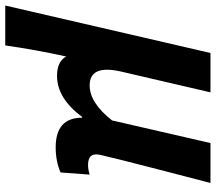

<svg xmlns="http://www.w3.org/2000/svg" viewBox="-72 -536 801 712"><g transform="rotate(90 328.0 -179.5)"><path d="M168 -560H314L237 -229Q210 -112 288 -112Q353 -112 418 -195L502 -560H650L594 -344Q560 -213 546 -152Q535 -106 583 -106Q600 -106 619 -112L611 -4Q569 14 518 14Q408 14 408 -84H405Q336 9 253 9Q199 9 181 -25Q156 88 140 201H-8Z"/></g></svg>

Font: KaiGen Gothic CN Bold
Style: Bold
Weight: 700
Designer: Ryoko NISHIZUKA  (kana & ideographs); Paul D. Hunt (Latin, Greek & Cyrillic); Wenlong ZHANG  (bopomofo); Sandoll Communi
Foundry: Adobe Systems Incorporated
Version: Version 1.002.20150501